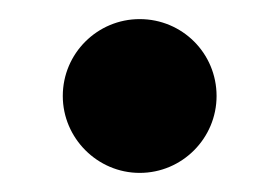

<svg xmlns="http://www.w3.org/2000/svg" viewBox="-20 -474 282 200"><path d="M45.4 -374C45.4 -330.1 81.5 -293.9 125.5 -293.9C169.9 -293.9 205.6 -330.1 205.6 -374C205.6 -418.5 169.9 -454.1 125.5 -454.1C81.5 -454.1 45.4 -418.5 45.4 -374Z"/></svg>

Font: Tuffy
Style: Bold
Weight: 700
Designer: Thatcher Ulrich, Karoly Barta, Michael Everson
Version: Version 001.270